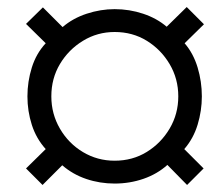

<svg xmlns="http://www.w3.org/2000/svg" viewBox="-20 -620 624 546"><path d="M101 -94 54 -141 110 -196Q83 -226 70.5 -265Q58 -304 58 -346Q58 -388 70.5 -428Q83 -468 110 -497L54 -552L102 -599L158 -543Q187 -568 226.5 -581Q266 -594 306 -594Q348 -594 387 -581Q426 -568 454 -544L511 -600L560 -551L505 -497Q530 -468 542 -428Q554 -388 554 -346Q554 -305 542 -265.5Q530 -226 504 -196L559 -141L512 -94L456 -151Q427 -125 388 -111.5Q349 -98 306 -98Q264 -98 225.5 -111Q187 -124 157 -150ZM306 -163Q357 -163 397.5 -188Q438 -213 462.5 -254.5Q487 -296 487 -346Q487 -396 462.5 -437.5Q438 -479 397.5 -504Q357 -529 306 -529Q257 -529 216 -504Q175 -479 150.5 -438Q126 -397 126 -346Q126 -296 150.5 -254Q175 -212 216 -187.5Q257 -163 306 -163Z"/></svg>

Font: Archivo ExtraCondensed
Style: Italic
Weight: 400
Width: 2
Italic angle: -10°
Designer: Hector Gatti
Foundry: Omnibus-Type
Version: Version 2.001